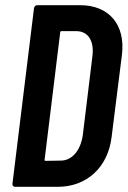

<svg xmlns="http://www.w3.org/2000/svg" viewBox="-20 -720 492 740"><path d="M38 0H203C314 0 396 -75 410 -191L450 -509C464 -625 400 -700 289 -700H124C117 -700 112 -695 111 -688L28 -12C27 -5 31 0 38 0ZM152 -105 212 -595C212 -598 214 -600 217 -600H274C320 -600 344 -562 336 -502L299 -198C290 -139 257 -101 214 -101L156 -100C153 -100 151 -102 152 -105Z"/></svg>

Font: Barlow Condensed SemiBold
Style: Italic
Weight: 600
Width: 3
Italic angle: -7°
Designer: Jeremy Tribby
Foundry: Tribby Type
Version: Version 1.422;hotconv 1.0.109;makeotfexe 2.5.65596